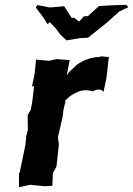

<svg xmlns="http://www.w3.org/2000/svg" viewBox="-20 -774 554 799"><path d="M399 -538H392C392 -535 386 -536 390 -537C358 -535 327 -524 299 -504C291 -494 267 -477 258 -461L270 -524L215 -528L184 -521L130 -526L124 -467L113 -414L122 -416L114 -349L108 -317L95 -295L96 -234L89 -207L86 -173L80 -143L62 -56L59 -54V5L105 -5L166 1L198 -1L200 -53L215 -81L225 -172L221 -203L241 -289L244 -316L250 -342C257 -357 248 -352 248 -352C266 -370 273 -376 286 -383C312 -396 328 -404 367 -394C385 -405 402 -403 411 -392L423 -450L433 -537C423 -536 399 -542 399 -538ZM309 -684 289 -700H278L247 -748L188 -743L135 -753L129 -743L161 -700L178 -673L187 -682L213 -655L231 -630L257 -606L311 -615L346 -617C372 -638 398 -658 424 -679L476 -726L514 -744L506 -754L448 -752L392 -749L346 -707L329 -706Z"/></svg>

Font: Asimov Print
Style: DIt
Weight: 250
Width: 0
Designer: Google
Version: Version 2.000980: 2014